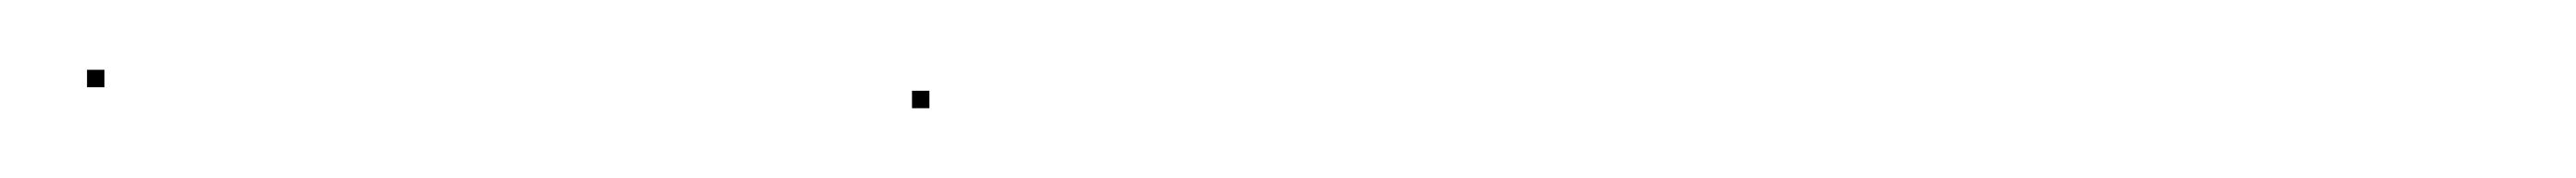

<svg xmlns="http://www.w3.org/2000/svg" viewBox="-20 -23 740 51"><path d="M5 2V-3H10V2ZM242 8V3H247V8Z"/></svg>

Font: FRB American Cursive Just Beginnings
Style: Italic
Weight: 400
Italic angle: -25°
Version: Version 2.0;Modular Font Editor K font №1